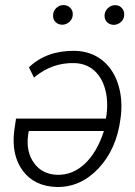

<svg xmlns="http://www.w3.org/2000/svg" viewBox="-20 -742 544 772"><path d="M282.2 -537.6Q344.7 -535.6 388.9 -501.5Q433.1 -467.3 453.4 -408Q473.6 -348.6 466.3 -279.3L464.4 -264.2Q448.7 -142.1 376 -64.9Q303.2 12.2 206.5 9.8Q117.7 6.8 71.5 -55.7Q25.4 -118.2 37.1 -215.3L44.4 -265.1H405.8L408.2 -279.8Q413.1 -314 409.2 -350.6Q401.4 -413.1 367.7 -449.7Q334 -486.3 280.3 -488.3Q189.5 -491.2 116.7 -430.2L96.2 -471.2Q167.5 -539.6 282.2 -537.6ZM210 -39.1Q272 -37.6 321 -83.5Q370.1 -129.4 397.9 -215.3H95.7L93.3 -200.7Q83.5 -132.8 116.5 -86.9Q149.4 -41 210 -39.1ZM193.4 -681.6Q194.3 -698.2 206.1 -709.7Q217.8 -721.2 234.9 -721.7Q252 -721.7 262.9 -710.2Q273.9 -698.7 272.5 -681.6Q271.5 -665.5 259.3 -654.3Q247.1 -643.1 231 -642.6Q213.9 -642.6 203.1 -653.6Q192.4 -664.6 193.4 -681.6ZM400.4 -681.2Q401.4 -697.8 414.1 -709.5Q426.8 -721.2 441.9 -721.2Q459 -721.7 469.7 -710Q480.5 -698.2 479.5 -681.2Q478.5 -664.6 466.3 -653.6Q454.1 -642.6 438 -642.1Q421.4 -642.1 410.4 -653.1Q399.4 -664.1 400.4 -681.2Z"/></svg>

Font: RobotoInd Light
Style: Italic
Weight: 300
Italic angle: -12°
Designer: Google
Version: Version 2.001151; 2014